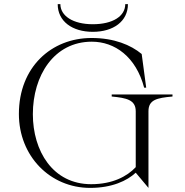

<svg xmlns="http://www.w3.org/2000/svg" viewBox="-20 -900 902 935"><path d="M524 -440V-430C596 -423 641 -414 641 -358V-86C599 -41 528 -3 424 -3C237 -3 140 -165 140 -344C140 -532 243 -697 427 -697C539 -697 642 -624 682 -473H692L670 -637C617 -681 536 -715 426 -715C230 -715 72 -573 72 -345C72 -140 224 15 419 15C526 15 599 -20 641 -59L703 15V-358C703 -414 743 -423 820 -430V-440ZM274 -880H261C261 -796 332 -745 432 -745C532 -745 603 -796 603 -880H590C590 -821 529 -782 432 -782C335 -782 274 -823 274 -880Z"/></svg>

Font: Sprat Light
Style: Regular
Weight: 300
Designer: Ethan Nakache
Foundry: Collletttivo
Version: Version 2.000;Glyphs 3.2 (3217)